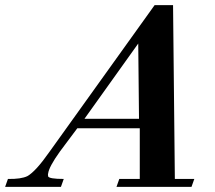

<svg xmlns="http://www.w3.org/2000/svg" viewBox="-76 -730 841 750"><path d="M683 -31 672 0H379L390 -31H470V-229H226L158 -138Q115 -78 112 -52Q111 -50 111.5 -47Q112 -44 112 -41Q116 -31 173 -31L162 0H-56L-45 -31Q6 -30 31 -42Q47 -51 68.5 -74.5Q90 -98 118 -138L528 -710H600L607 -31ZM467 -266 464 -560 254 -266Z"/></svg>

Font: DG Didot
Style: Bold Italic
Weight: 700
Designer: David Gatwood, Takis Katsoulidis, and George D. Matthiopoulos
Foundry: David Gatwood
Version: Version 1.0